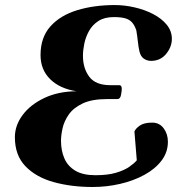

<svg xmlns="http://www.w3.org/2000/svg" viewBox="-20 -726 725 756"><path d="M344.7 10.3Q260.7 10.3 191.2 -9Q121.6 -28.3 80.1 -71.5Q38.6 -114.7 38.6 -185.5Q38.6 -232.4 69.3 -273.4Q100.1 -314.5 154.8 -340.3Q209.5 -366.2 281.2 -366.7Q215.3 -377 177.5 -414.3Q139.6 -451.7 139.6 -509.3Q139.6 -578.6 178.5 -622.1Q217.3 -665.5 283.7 -685.8Q350.1 -706.1 432.1 -706.1Q470.2 -706.1 509.8 -697Q549.3 -688 582.8 -670.7Q616.2 -653.3 636.5 -628.7Q656.7 -604 656.7 -572.8Q656.7 -541.5 634.3 -513.9Q611.8 -486.3 574.7 -486.3Q558.6 -486.3 545.9 -495.4Q533.2 -504.4 528.8 -524.9Q525.4 -539.1 522.9 -561.8Q520.5 -584.5 516.6 -606.9Q509.8 -627 499.5 -638.2Q489.3 -649.4 472.4 -654.1Q455.6 -658.7 428.2 -658.7Q391.6 -658.7 367.9 -643.6Q344.2 -628.4 330.8 -604.5Q317.4 -580.6 312 -554.4Q306.6 -528.3 306.6 -506.3Q306.6 -457.5 331.3 -424.1Q356 -390.6 414.6 -390.6H450.2Q459.5 -390.6 459.5 -375.5Q459.5 -368.7 456.5 -352.3Q453.6 -335.9 442.4 -335.9H401.9Q341.8 -335.9 305.4 -318.6Q269 -301.3 250.7 -274.9Q232.4 -248.5 226.3 -220.7Q220.2 -192.9 220.2 -171.9Q220.2 -132.8 233.6 -102.1Q247.1 -71.3 276.9 -53.7Q306.6 -36.1 355.5 -36.1Q404.3 -36.1 436.5 -45.7Q468.8 -55.2 488.5 -68.8Q508.3 -82.5 518.6 -94.7L509.3 -208.5Q514.6 -220.7 531.2 -231.9Q547.9 -243.2 579.1 -243.2Q607.9 -243.2 624.5 -220.7Q641.1 -198.2 641.1 -168Q641.1 -126.5 616 -93.5Q590.8 -60.5 548.3 -37.4Q505.9 -14.2 453.1 -2Q400.4 10.3 344.7 10.3Z"/></svg>

Font: Gelasio
Style: Bold Italic
Weight: 700
Italic angle: -8.5°
Designer: Eben Sorkin
Foundry: Eben Sorkin
Version: Version 1.008